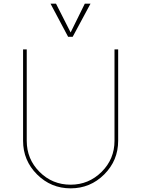

<svg xmlns="http://www.w3.org/2000/svg" viewBox="-20 -1020 772 1050"><path d="M352.5 -818.8 256.2 -1000H286.2L366.2 -842.5L443.8 -1000H475L377.5 -818.8ZM106.2 -250V-750H126.2V-250Q126.2 -150 196.2 -80Q266.2 -10 366.2 -10Q465 -10 535.6 -80Q606.2 -150 606.2 -250V-750H626.2V-250Q626.2 -142.5 550 -66.2Q473.8 10 366.2 10Q258.8 10 182.5 -66.2Q106.2 -142.5 106.2 -250Z"/></svg>

Font: Now Thin
Style: Regular
Weight: 250
Designer: Alfredo Marco Pradil
Foundry: Alfredo Marco Pradil
Version: Version 1.002;PS 001.002;hotconv 1.0.88;makeotf.lib2.5.64775